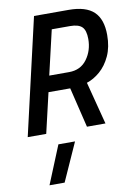

<svg xmlns="http://www.w3.org/2000/svg" viewBox="-104 -752 784 1114"><g transform="rotate(-10 288.0 -194.5)"><path d="M184 297H95L187 72H285ZM477 0H368L311 -236H183L128 0H19L177 -686H381Q482 -686 529 -641.5Q576 -597 576 -504Q576 -433 552 -381Q528 -329 490.5 -296.5Q453 -264 412 -251ZM321 -330Q389 -330 426.5 -381Q464 -432 464 -500Q464 -551 443 -571.5Q422 -592 373 -592H265L204 -330Z"/></g></svg>

Font: Storia Sans SemiBold
Style: Italic
Weight: 600
Italic angle: -13°
Designer: Campivisivi
Foundry: Accademia di Belle Arti di Urbino and students of MA course of Visual design
Version: Version 60.001;May 25, 2020;FontCreator 12.0.0.2522 64-bit